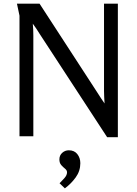

<svg xmlns="http://www.w3.org/2000/svg" viewBox="-20 -748 754 1054"><path d="M197 -728 515 -239Q524 -225 534 -209.5Q544 -194 554 -180Q553 -197 552 -214.5Q551 -232 551 -248V-728H627V5H568L197 -563Q189 -576 179.5 -590.5Q170 -605 160 -618Q163 -587 163 -553V0H87V-662L73 -728ZM358 77Q388 77 404.5 98Q421 119 421 148Q421 191 395.5 226Q370 261 336 286L307 258Q318 247 333 230.5Q348 214 348 198Q348 187 337.5 178.5Q327 170 316.5 158.5Q306 147 306 127Q306 105 321.5 91Q337 77 358 77Z"/></svg>

Font: Rosario Light
Style: Regular
Weight: 300
Designer: Hector Gatti
Foundry: Omnibus Type
Version: Version 1.101; ttfautohint (v1.8.1.43-b0c9)